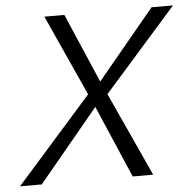

<svg xmlns="http://www.w3.org/2000/svg" viewBox="-59 -707 761 757"><g transform="rotate(-5 321.5 -329.0)"><path d="M-10 0 289 -338 144 -658H223L341 -384L568 -658H653L365 -332L517 0H436L313 -286L76 0Z"/></g></svg>

Font: Ysabeau
Style: Italic
Weight: 400
Italic angle: -12°
Designer: Christian Thalmann (Catharsis Fonts)
Version: Version 2.000;gftools[0.9.27.dev2+g8671c4b]